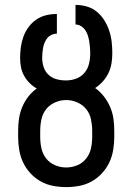

<svg xmlns="http://www.w3.org/2000/svg" viewBox="-20 -755 540 783"><path d="M250 8Q223 8 196.5 3Q170 -2 146.5 -15Q123 -28 104.5 -48Q86 -68 74.5 -92Q63 -116 58.5 -143Q54 -170 54 -196V-222Q54 -247 57.5 -271Q61 -295 70.5 -318Q80 -341 95 -360.5Q110 -380 130 -394Q114 -403 100.5 -416.5Q87 -430 78 -446.5Q69 -463 65.5 -481.5Q62 -500 62 -518Q62 -541 65 -563Q68 -585 75.5 -605.5Q83 -626 96.5 -644.5Q110 -663 128.5 -675.5Q147 -688 168.5 -693Q190 -698 212 -698V-618Q202 -618 191.5 -613.5Q181 -609 174 -601Q167 -593 162.5 -582.5Q158 -572 156 -561.5Q154 -551 153 -540Q152 -529 152 -518Q152 -500 158 -481.5Q164 -463 178 -450Q192 -437 210.5 -432Q229 -427 248 -427H250Q271 -427 291 -434.5Q311 -442 324.5 -458Q338 -474 343 -495Q348 -516 348 -537Q348 -549 347 -561.5Q346 -574 344 -586Q342 -598 338.5 -609.5Q335 -621 328 -631.5Q321 -642 310.5 -648.5Q300 -655 288 -655V-735Q311 -735 334 -728.5Q357 -722 375 -707Q393 -692 405.5 -672Q418 -652 425.5 -629.5Q433 -607 435.5 -583.5Q438 -560 438 -537Q438 -516 434.5 -495.5Q431 -475 422 -456.5Q413 -438 399 -422.5Q385 -407 368 -396Q388 -382 403.5 -362Q419 -342 429 -319Q439 -296 442.5 -271.5Q446 -247 446 -222V-196Q446 -170 441.5 -143Q437 -116 425.5 -92Q414 -68 395.5 -48Q377 -28 353.5 -15Q330 -2 303.5 3Q277 8 250 8ZM250 -72Q273 -72 295 -81Q317 -90 331.5 -108.5Q346 -127 351 -150Q356 -173 356 -196V-222Q356 -245 351 -268.5Q346 -292 331.5 -310Q317 -328 295 -337.5Q273 -347 250 -347Q227 -347 205 -337.5Q183 -328 168.5 -310Q154 -292 149 -268.5Q144 -245 144 -222V-196Q144 -173 149 -150Q154 -127 168.5 -108.5Q183 -90 205 -81Q227 -72 250 -72Z"/></svg>

Font: Iosevka SS10 Medium
Style: Regular
Weight: 500
Monospace: yes
Designer: Belleve Invis
Foundry: Belleve Invis
Version: Version 28.0.6; ttfautohint (v1.8.4)